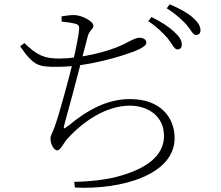

<svg xmlns="http://www.w3.org/2000/svg" viewBox="-20 -841 1040 905"><path d="M816 -608C828 -608 837 -615 837 -630C837 -651 826 -668 800 -692C778 -713 742 -737 694 -761L679 -741C721 -714 748 -685 770 -661C792 -634 801 -608 816 -608ZM330 16 333 43C550 54 803 -16 803 -190C803 -288 736 -374 593 -374C486 -374 394 -324 303 -249C277 -228 278 -234 285 -260C304 -328 343 -473 362 -548C377 -606 386 -642 394 -671C401 -698 420 -703 420 -720C420 -741 365 -770 329 -770C310 -770 290 -767 270 -764L271 -739C296 -737 316 -734 332 -730C348 -726 354 -721 353 -704C352 -679 337 -605 323 -547C307 -480 262 -312 239 -247C225 -208 218 -204 218 -187C218 -161 235 -132 250 -132C265 -132 282 -170 295 -184C370 -268 480 -343 592 -343C675 -343 753 -296 753 -200C753 -130 706 -50 516 -4C470 6 408 15 330 16ZM248 -526C401 -526 555 -578 608 -597C640 -609 670 -625 670 -639C670 -655 655 -663 637 -663C618 -663 596 -649 560 -631C491 -597 356 -565 259 -565C193 -565 156 -578 95 -638L75 -623C139 -528 165 -526 248 -526ZM904 -676C916 -676 925 -683 925 -698C925 -718 914 -736 887 -760C864 -780 828 -800 780 -821L766 -802C808 -775 832 -753 857 -727C879 -702 889 -676 904 -676Z"/></svg>

Font: Source Han Serif TW VF
Style: Regular
Weight: 250
Designer: Ryoko NISHIZUKA 西塚涼子 (kana & ideographs); Frank Grießhammer (Latin, Greek & Cyrillic); Wenlong ZHANG 张文龙 (bopomofo); San
Foundry: Adobe
Version: Version 2.002;hotconv 1.1.0;makeotfexe 2.6.0